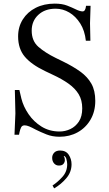

<svg xmlns="http://www.w3.org/2000/svg" viewBox="-20 -744 601 1060"><path d="M309 11Q269 11 236.5 -2Q204 -15 178 -28Q156 -40 141.5 -46Q127 -52 116 -52Q102 -52 96.5 -40.5Q91 -29 88 -15L85 0H60L65 -118L62 -247H87L98 -200Q109 -156 137.5 -114Q166 -72 209.5 -45Q253 -18 309 -18Q340 -18 368.5 -31.5Q397 -45 415.5 -73Q434 -101 434 -146Q434 -191 414.5 -223.5Q395 -256 358.5 -282Q322 -308 270 -332L228 -352Q153 -388 116.5 -431.5Q80 -475 80 -543Q80 -596 106 -637Q132 -678 177.5 -701Q223 -724 282 -724Q323 -724 351 -713Q379 -702 395 -694Q421 -681 436 -681Q452 -681 455 -712H480L477 -616L479 -519H454Q448 -575 423 -614.5Q398 -654 362.5 -675Q327 -696 287 -696Q228 -696 191.5 -662Q155 -628 155 -575Q155 -518 192 -485.5Q229 -453 288 -424L329 -404Q384 -377 423.5 -348.5Q463 -320 484.5 -282Q506 -244 506 -187Q506 -128 479.5 -83Q453 -38 408.5 -13.5Q364 11 309 11ZM279 296 270 280Q299 261 325 232Q351 203 351 163Q351 149 346 132Q341 115 323 115L337 110L329 125L325 117Q332 117 335 123.5Q338 130 338 141Q338 151 330.5 160.5Q323 170 305 170Q289 170 278.5 158Q268 146 268 127Q268 111 279 99Q290 87 312 87Q344 87 359.5 110.5Q375 134 375 163Q375 206 346 240Q317 274 279 296Z"/></svg>

Font: Baskervville
Style: Regular
Weight: 400
Designer: Alexis Faudot, Rémi Forte, Morgane Pierson, Rafael Ribas, Tanguy Vanlaeys, Rosalie Wagner, Thomas Huot-Marchand
Foundry: ANRT
Version: Version 1.100